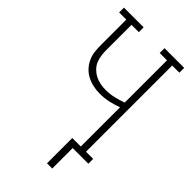

<svg xmlns="http://www.w3.org/2000/svg" viewBox="-270 -809 1041 1041"><g transform="rotate(45 250.0 -289.0)"><path d="M321 157V-37H386V-338Q355 -326 322 -319Q289 -312 256 -312Q231 -312 205.5 -317.5Q180 -323 157.5 -334.5Q135 -346 117.5 -365Q100 -384 89.5 -407.5Q79 -431 76.5 -456.5Q74 -482 74 -507V-698H19V-735H170V-698H114V-507Q114 -487 116.5 -466Q119 -445 127 -425.5Q135 -406 150 -391Q165 -376 183.5 -366.5Q202 -357 222.5 -353Q243 -349 264 -349Q295 -349 326 -356Q357 -363 386 -374V-698H330V-735H481V-698H426V-37H481V0H361V157Z"/></g></svg>

Font: Iosevka Slab Extralight
Style: Regular
Weight: 200
Monospace: yes
Designer: Belleve Invis
Foundry: Belleve Invis
Version: Version 11.1.1; ttfautohint (v1.8.3)